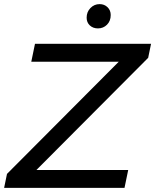

<svg xmlns="http://www.w3.org/2000/svg" viewBox="-31 -913 754 933"><path d="M689 -632 146 -87H592L574 0H-11L3 -68L546 -613H121L139 -700H703ZM390 -827Q390 -855 408.5 -874Q427 -893 453 -893Q476 -893 491.5 -878Q507 -863 507 -840Q507 -811 489 -793Q471 -775 445 -775Q421 -775 405.5 -789.5Q390 -804 390 -827Z"/></svg>

Font: Idrija
Style: Italic
Weight: 500
Italic angle: -11.3°
Designer: Julieta Ulanovsky
Foundry: Julieta Ulanovsky
Version: Version 7.200